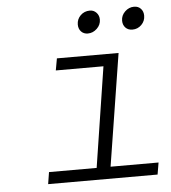

<svg xmlns="http://www.w3.org/2000/svg" viewBox="-51 -739 701 786"><g transform="rotate(-5 300.0 -346.5)"><path d="M331.1 -600.1Q314 -600.1 303.5 -611.3Q293 -622.6 293 -640.1Q293 -662.1 308.6 -677.5Q324.2 -692.9 347.2 -692.9Q362.8 -692.9 373.8 -681.4Q384.8 -669.9 384.8 -652.8Q384.8 -631.3 368.4 -615.7Q352.1 -600.1 331.1 -600.1ZM514.2 -600.1Q496.6 -600.1 485.8 -611.3Q475.1 -622.6 475.1 -640.1Q475.1 -661.6 491.2 -677.2Q507.3 -692.9 528.8 -692.9Q545.9 -692.9 556.4 -681.6Q566.9 -670.4 566.9 -652.8Q566.9 -630.9 551.5 -615.5Q536.1 -600.1 514.2 -600.1ZM115.2 0 123 -48.8H318.8L382.8 -460.9H187L195.8 -509.8H449.2L376 -48.8H573.2L564.9 0Z"/></g></svg>

Font: Office Code Pro Light Italic
Style: Regular
Weight: 300
Italic angle: -9°
Designer: Nathan Rutzky & Paul D. Hunt
Foundry: Adobe Systems Incorporated
Version: Version 1.004;PS 001.004;hotconv 1.0.70;makeotf.lib2.5.58329